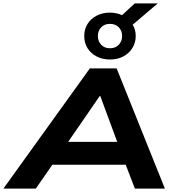

<svg xmlns="http://www.w3.org/2000/svg" viewBox="-58 -1106 1027 1126"><path d="M-38 0 469 -705H626L909 0H733L657 -198L727 -140H198L290 -199L152 0ZM527 -543 312 -231 277 -274H690L645 -232L530 -543ZM587 -757Q543 -757 508.5 -775Q474 -793 455 -824Q436 -855 436 -895Q436 -934 455 -965Q474 -996 508.5 -1014Q543 -1032 587 -1032Q606 -1032 624.5 -1028Q643 -1024 658 -1017L732 -1086H867L720 -961Q729 -947 733.5 -930Q738 -913 738 -895Q738 -856 718.5 -824.5Q699 -793 665 -775Q631 -757 587 -757ZM587 -823Q619 -823 638.5 -843.5Q658 -864 658 -895Q658 -926 638.5 -946Q619 -966 586 -966Q555 -966 535.5 -946Q516 -926 516 -895Q516 -864 535.5 -843.5Q555 -823 587 -823Z"/></svg>

Font: Nunito Sans 10pt Expanded ExtraBold
Style: Italic
Weight: 800
Width: 7
Italic angle: -9°
Designer: Vernon Adams
Foundry: Vernon Adams
Version: Version 3.101;gftools[0.9.27]